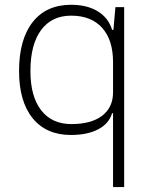

<svg xmlns="http://www.w3.org/2000/svg" viewBox="-20 -547 626 792"><path d="M272.5 9.8Q170.9 9.8 114.7 -59.3Q58.6 -128.4 58.6 -253.9Q58.6 -384.3 114.7 -455.8Q170.9 -527.3 273.4 -527.3Q339.4 -527.3 383.5 -500.2Q427.7 -473.1 442.4 -423.8H447.8L456.1 -517.6H492.2V224.6H446.3V-80.1H442.4Q429.7 -37.1 385.3 -13.7Q340.8 9.8 272.5 9.8ZM105.5 -253.9Q105.5 -149.4 149.7 -92.3Q193.8 -35.2 274.4 -35.2Q356.4 -35.2 401.4 -69.6Q446.3 -104 446.3 -166V-291Q446.3 -382.3 401.1 -432.4Q356 -482.4 273.4 -482.4Q193.4 -482.4 149.4 -422.9Q105.5 -363.3 105.5 -253.9Z"/></svg>

Font: Caskaydia Cove ExtraLight
Style: Regular
Weight: 200
Monospace: yes
Designer: Aaron Bell
Foundry: Saja Typeworks
Version: Version 4.300; ttfautohint (v1.8.3)